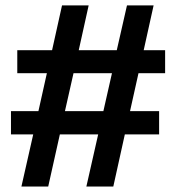

<svg xmlns="http://www.w3.org/2000/svg" viewBox="-20 -680 642 700"><path d="M58.1 0 101.1 -189.9H20V-274.9H120.1L150.9 -413.1H43V-497.1H169.9L206.1 -660.2H303.2L267.1 -497.1H405.8L442.9 -660.2H540L503.9 -497.1H582V-413.1H484.9L454.1 -274.9H560.1V-189.9H435.1L393.1 0H294.9L337.9 -189.9H198.2L155.8 0ZM216.8 -274.9H356.9L388.2 -413.1H248Z"/></svg>

Font: Bricolage Grotesque Medium
Style: Regular
Weight: 500
Designer: Mathieu Triay
Foundry: Atelier Triay
Version: Version 1.000;gftools[0.9.30]